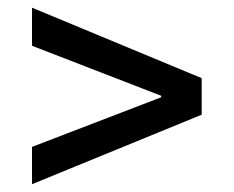

<svg xmlns="http://www.w3.org/2000/svg" viewBox="-20 -555 602 495"><path d="M62.5 -80.1V-176.3L395.5 -304.2V-308.1L62.5 -437V-535.2L500 -353.5V-259.3Z"/></svg>

Font: Reddit Mono Medium
Style: Regular
Weight: 500
Monospace: yes
Designer: Stephen Hutchings
Foundry: Reddit
Version: Version 1.014